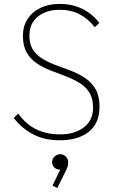

<svg xmlns="http://www.w3.org/2000/svg" viewBox="-20 -706 592 980"><path d="M285 10Q207 10 149 -20.5Q91 -51 50 -104L73 -126Q115 -69 168 -44.5Q221 -20 287 -20Q361 -20 408 -56Q455 -92 455 -156Q455 -204 435.5 -234.5Q416 -265 384 -284Q352 -303 314 -317.5Q276 -332 238 -346.5Q200 -361 168 -382.5Q136 -404 116.5 -437.5Q97 -471 97 -523Q97 -572 120.5 -608.5Q144 -645 186 -665.5Q228 -686 284 -686Q349 -686 400 -661Q451 -636 487 -589L464 -567Q430 -610 386.5 -633Q343 -656 284 -656Q216 -656 173 -621Q130 -586 130 -524Q130 -479 149.5 -450.5Q169 -422 201 -403.5Q233 -385 271 -371.5Q309 -358 347 -343Q385 -328 417 -306Q449 -284 468.5 -249.5Q488 -215 488 -162Q488 -77 433.5 -33.5Q379 10 285 10ZM272 254 248 241 294 146 308 144Q306 151 300 155.5Q294 160 284 160Q269 160 257.5 149Q246 138 246 122Q246 105 258.5 93Q271 81 288 81Q304 81 316 93Q328 105 328 122Q328 129 326.5 138.5Q325 148 317 164Z"/></svg>

Font: Outfit Thin
Style: Regular
Weight: 100
Designer: Rodrigo Fuenzalida
Foundry: fragTYPE
Version: Version 1.100;gftools[0.9.27]